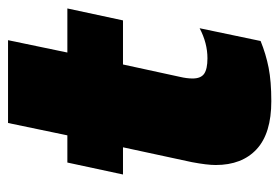

<svg xmlns="http://www.w3.org/2000/svg" viewBox="-126 -538 679 466"><g transform="rotate(-90 213.0 -304.5)"><path d="M46 -120Q46 -141 53 -178L89 -345H23L52 -480H118L148 -624H349L319 -480H426L397 -345H290L260 -207Q256 -190 256 -176Q256 -156 267.5 -148Q279 -140 305 -140Q342 -140 378 -159L347 -11Q315 2 282 8.5Q249 15 201 15Q123 15 84.5 -20.5Q46 -56 46 -120Z"/></g></svg>

Font: Prompt ExtraBold
Style: Italic
Weight: 800
Italic angle: -12°
Designer: Katatrad Team
Foundry: CadsonDemak
Version: Version 1.001